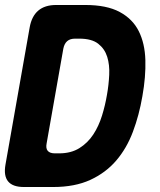

<svg xmlns="http://www.w3.org/2000/svg" viewBox="-23 -750 643 770"><path d="M73 0Q28 0 9.5 -22.5Q-9 -45 -1 -90L96 -640Q104 -685 130.5 -707.5Q157 -730 202 -730H319Q405 -730 457 -702Q509 -674 533.5 -625Q558 -576 560 -509Q562 -442 548 -364Q535 -288 510 -221.5Q485 -155 443 -106Q401 -57 339 -28.5Q277 0 190 0ZM164 -175Q160 -155 168.5 -145Q177 -135 197 -135H214Q262 -135 295.5 -156Q329 -177 351 -210.5Q373 -244 386 -286Q399 -328 406 -370Q413 -409 415 -449.5Q417 -490 407 -522Q397 -554 371 -574.5Q345 -595 295 -595H278Q258 -595 246.5 -585Q235 -575 231 -555Z"/></svg>

Font: Maple Mono NL ExtraBold
Style: Italic
Weight: 800
Italic angle: -10°
Monospace: yes
Designer: subframe7536
Version: Version 7.000